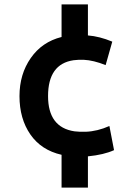

<svg xmlns="http://www.w3.org/2000/svg" viewBox="-20 -725 606 867"><path d="M258 122V-26Q166 -47 117 -118Q68 -189 68 -291Q68 -390 119 -463Q170 -536 258 -558V-705H377V-565Q429 -561 487 -537L457 -431Q402 -453 358 -455Q336 -456 312 -453Q197 -436 197 -291Q197 -150 316 -132Q341 -129 367 -130Q420 -132 474 -156L495 -47Q449 -26 377 -19V122Z"/></svg>

Font: Repo
Style: DemiBold
Weight: 600
Designer: Stefan Peev
Foundry: Context Ltd
Version: Version 001.000